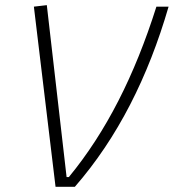

<svg xmlns="http://www.w3.org/2000/svg" viewBox="-20 -719 669 739"><path d="M193.8 0H268.1C433.1 -189.5 550.3 -422.9 628.9 -693.4H582C498 -427.7 388.2 -211.4 245.1 -37.6H236.3L160.2 -699.2L110.4 -693.4Z"/></svg>

Font: Cascadia Code PL ExtraLight
Style: Italic
Weight: 200
Italic angle: -10°
Monospace: yes
Designer: Aaron Bell
Foundry: Saja Typeworks
Version: Version 2404.023